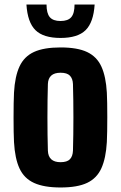

<svg xmlns="http://www.w3.org/2000/svg" viewBox="-20 -820 535 850"><path d="M248 10Q175 10 131 -10Q87 -30 66.5 -74Q46 -118 42 -191Q41 -208 40.5 -237Q40 -266 40 -299Q40 -332 40.5 -361.5Q41 -391 42 -410Q46 -482 66.5 -526Q87 -570 130.5 -590Q174 -610 248 -610Q323 -610 366 -589.5Q409 -569 429 -525Q449 -481 453 -410Q454 -393 454.5 -364Q455 -335 455 -302Q455 -269 454.5 -239.5Q454 -210 453 -191Q449 -120 429 -75.5Q409 -31 366 -10.5Q323 10 248 10ZM248 -102Q277 -102 289.5 -115Q302 -128 303 -153Q305 -222 305 -300.5Q305 -379 303 -448Q302 -472 289.5 -485Q277 -498 248 -498Q194 -498 192 -448Q190 -379 190 -300Q190 -221 192 -153Q194 -102 248 -102ZM97 -800H186Q186 -761 200.5 -744Q215 -727 248 -727Q281 -727 295.5 -744Q310 -761 310 -800H399Q394 -721 359 -686.5Q324 -652 248 -652Q172 -652 137 -686.5Q102 -721 97 -800Z"/></svg>

Font: Big Shoulders Display Black
Style: Regular
Weight: 900
Designer: Patric King
Foundry: XO Type Co
Version: Version 1.000; ttfautohint (v1.8.2)